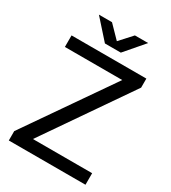

<svg xmlns="http://www.w3.org/2000/svg" viewBox="-205 -961 952 1067"><g transform="rotate(30 271.0 -428.0)"><path d="M25 0H517V-74H137L515 -622V-680H35V-606H403L25 -60ZM218 -734H320L425 -856H340L269 -778L193 -856H109Z"/></g></svg>

Font: Ronzino
Style: Regular
Weight: 400
Designer: Nunzio Mazzaferro
Foundry: Collletttivo
Version: Version 1.000;Glyphs 3.3 (3337)